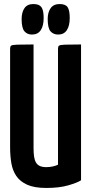

<svg xmlns="http://www.w3.org/2000/svg" viewBox="-20 -920 451 950"><path d="M209 10Q150 10 114.5 -6Q79 -22 60.5 -49.5Q42 -77 36 -113.5Q30 -150 30 -192V-679Q30 -690 35 -694Q40 -698 64 -699Q88 -700 146 -700V-188Q146 -164 148.5 -146Q151 -128 158 -116Q165 -104 177.5 -98.5Q190 -93 209 -93Q226 -93 241.5 -96.5Q257 -100 267 -105V-679Q267 -690 272 -694Q277 -698 300.5 -699Q324 -700 381 -700V-28Q363 -16 318 -3Q273 10 209 10ZM138 -749Q115 -749 101 -765Q87 -781 87 -826Q87 -859 101 -879.5Q115 -900 145 -900Q174 -900 185 -884.5Q196 -869 196 -831Q196 -792 181.5 -770.5Q167 -749 138 -749ZM268 -749Q244 -749 230 -765Q216 -781 216 -826Q216 -859 230.5 -879.5Q245 -900 275 -900Q304 -900 314.5 -884.5Q325 -869 325 -831Q325 -792 310.5 -770.5Q296 -749 268 -749Z"/></svg>

Font: Yanone Kaffeesatz
Style: Bold
Weight: 700
Designer: Yanone (Cyrillic: Daniel Pouzeot, Huerta Tipografica, and Cyreal)
Foundry: Yanone
Version: Version 2.003